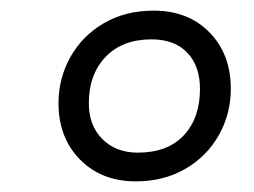

<svg xmlns="http://www.w3.org/2000/svg" viewBox="-20 -822 478 361"><path d="M90 -628Q90 -675 112.5 -715Q135 -755 175.5 -778.5Q216 -802 269 -802Q334 -802 374 -761Q414 -720 414 -655Q414 -608 391.5 -568Q369 -528 328.5 -504.5Q288 -481 235 -481Q171 -481 130.5 -522Q90 -563 90 -628ZM356 -655Q356 -698 332 -723Q308 -748 265 -748Q210 -748 178.5 -715Q147 -682 147 -628Q147 -586 172.5 -560.5Q198 -535 239 -535Q295 -535 325.5 -567.5Q356 -600 356 -655Z"/></svg>

Font: Krub Medium
Style: Italic
Weight: 500
Italic angle: -8°
Designer: Ekaluck Peanpanawate
Foundry: Cadson Demak Co.,Ltd.
Version: Version 1.000; ttfautohint (v1.6)